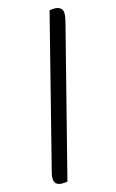

<svg xmlns="http://www.w3.org/2000/svg" viewBox="-125 -757 554 914"><g transform="rotate(-15 152.5 -300.0)"><path d="M89 105Q83 106 77 106.5Q71 107 63 107Q24 107 24 71Q24 60 28 45Q32 30 34 21L218 -705Q224 -706 230.5 -706.5Q237 -707 244 -707Q261 -707 272 -698.5Q283 -690 283 -671Q283 -660 280 -646.5Q277 -633 274 -621Z"/></g></svg>

Font: Baloo Thambi 2
Style: Regular
Weight: 400
Designer: Aadarsh Rajan and Ek Type
Foundry: Ek Type
Version: Version 1.640;hotconv 1.0.111;makeotfexe 2.5.65597; ttfautoh